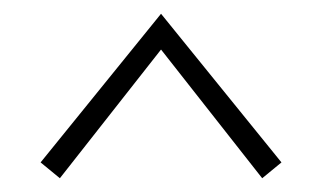

<svg xmlns="http://www.w3.org/2000/svg" viewBox="-20 -684 468 279"><path d="M67 -425 39 -448 214 -664 389 -448 361 -425 214 -612Z"/></svg>

Font: EauTest Light
Style: Regular
Weight: 300
Designer: Christian Thalmann (Catharsis Fonts)
Version: Version 0.001;PS 000.001;hotconv 1.0.88;makeotf.lib2.5.64775